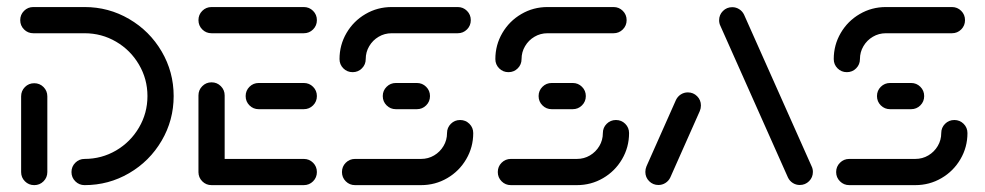

<svg xmlns="http://www.w3.org/2000/svg" viewBox="-20 -539 2869 559"><path d="M79.6 -296.7Q95.6 -296.7 106.7 -285.6Q117.8 -274.4 117.8 -258.5V-38.1Q117.8 -22.2 106.7 -11.1Q95.6 0 79.6 0Q63.7 0 52.6 -11.1Q41.5 -22.2 41.5 -38.1V-258.5Q41.5 -274.4 52.6 -285.6Q63.7 -296.7 79.6 -296.7ZM188.1 -38.1Q188.1 -54.1 199.3 -65.2Q210.4 -76.3 226.3 -76.3Q275.9 -76.3 318 -100.9Q360 -125.6 384.6 -167.6Q409.3 -209.6 409.3 -259.3Q409.3 -308.9 384.6 -350.9Q360 -393 318 -417.6Q275.9 -442.2 226.3 -442.2H77Q61.1 -442.2 50 -453.3Q38.9 -464.4 38.9 -480.4Q38.9 -496.3 50 -507.4Q61.1 -518.5 77 -518.5H226.3Q296.3 -518.5 355.9 -483.7Q415.6 -448.9 450.6 -389.3Q485.6 -329.6 485.6 -259.3Q485.6 -188.9 450.6 -129.3Q415.6 -69.6 355.9 -34.8Q296.3 0 226.3 0Q210.4 0 199.3 -11.1Q188.1 -22.2 188.1 -38.1Z M557.8 -36.3V-261.1Q557.8 -277 568.9 -288.1Q580 -299.3 595.9 -299.3Q611.9 -299.3 623 -288.1Q634.1 -277 634.1 -261.1V-36.3ZM902.6 -38.1Q902.6 -22.2 891.5 -11.1Q880.4 0 864.4 0H595.9Q580 0 568.9 -11.1Q557.8 -22.2 557.8 -38.1Q557.8 -54.1 568.9 -65.2Q580 -76.3 595.9 -76.3H864.4Q880.4 -76.3 891.5 -65.2Q902.6 -54.1 902.6 -38.1ZM695.2 -259.3Q695.2 -275.2 706.3 -286.3Q717.4 -297.4 733.3 -297.4H864.4Q880.4 -297.4 891.5 -286.3Q902.6 -275.2 902.6 -259.3Q902.6 -243.3 891.5 -232.2Q880.4 -221.1 864.4 -221.1H733.3Q717.4 -221.1 706.3 -232.2Q695.2 -243.3 695.2 -259.3ZM557.8 -480.4Q557.8 -496.3 568.9 -507.4Q580 -518.5 595.9 -518.5H864.4Q880.4 -518.5 891.5 -507.4Q902.6 -496.3 902.6 -480.4Q902.6 -464.4 891.5 -453.3Q880.4 -442.2 864.4 -442.2H595.9Q580 -442.2 568.9 -453.3Q557.8 -464.4 557.8 -480.4Z M1319.6 -189.6Q1335.6 -189.6 1346.7 -178.5Q1357.8 -167.4 1357.8 -151.5Q1357.8 -110.4 1337.4 -75.6Q1317 -40.7 1282.2 -20.4Q1247.4 0 1205.9 0H1013.7Q997.8 0 986.7 -11.1Q975.6 -22.2 975.6 -38.1Q975.6 -54.1 986.7 -65.2Q997.8 -76.3 1013.7 -76.3H1205.9Q1226.7 -76.3 1243.9 -86.5Q1261.1 -96.7 1271.3 -113.9Q1281.5 -131.1 1281.5 -151.5Q1281.5 -167.4 1292.6 -178.5Q1303.7 -189.6 1319.6 -189.6ZM1231.9 -259.3Q1231.9 -243.3 1220.7 -232.2Q1209.6 -221.1 1193.7 -221.1H1132.6Q1116.7 -221.1 1105.6 -232.2Q1094.4 -243.3 1094.4 -259.3Q1094.4 -275.2 1105.6 -286.3Q1116.7 -297.4 1132.6 -297.4H1193.7Q1209.6 -297.4 1220.7 -286.3Q1231.9 -275.2 1231.9 -259.3ZM1006.7 -328.9Q990.7 -328.9 979.6 -340Q968.5 -351.1 968.5 -367Q968.5 -408.1 988.9 -443Q1009.3 -477.8 1044.1 -498.1Q1078.9 -518.5 1120.4 -518.5H1312.6Q1328.5 -518.5 1339.6 -507.4Q1350.7 -496.3 1350.7 -480.4Q1350.7 -464.4 1339.6 -453.3Q1328.5 -442.2 1312.6 -442.2H1120.4Q1099.6 -442.2 1082.4 -432Q1065.2 -421.9 1055 -404.6Q1044.8 -387.4 1044.8 -367Q1044.8 -351.1 1033.7 -340Q1022.6 -328.9 1006.7 -328.9Z M1773.3 -189.6Q1789.3 -189.6 1800.4 -178.5Q1811.5 -167.4 1811.5 -151.5Q1811.5 -110.4 1791.1 -75.6Q1770.7 -40.7 1735.9 -20.4Q1701.1 0 1659.6 0H1467.4Q1451.5 0 1440.4 -11.1Q1429.3 -22.2 1429.3 -38.1Q1429.3 -54.1 1440.4 -65.2Q1451.5 -76.3 1467.4 -76.3H1659.6Q1680.4 -76.3 1697.6 -86.5Q1714.8 -96.7 1725 -113.9Q1735.2 -131.1 1735.2 -151.5Q1735.2 -167.4 1746.3 -178.5Q1757.4 -189.6 1773.3 -189.6ZM1685.6 -259.3Q1685.6 -243.3 1674.4 -232.2Q1663.3 -221.1 1647.4 -221.1H1586.3Q1570.4 -221.1 1559.3 -232.2Q1548.1 -243.3 1548.1 -259.3Q1548.1 -275.2 1559.3 -286.3Q1570.4 -297.4 1586.3 -297.4H1647.4Q1663.3 -297.4 1674.4 -286.3Q1685.6 -275.2 1685.6 -259.3ZM1460.4 -328.9Q1444.4 -328.9 1433.3 -340Q1422.2 -351.1 1422.2 -367Q1422.2 -408.1 1442.6 -443Q1463 -477.8 1497.8 -498.1Q1532.6 -518.5 1574.1 -518.5H1766.3Q1782.2 -518.5 1793.3 -507.4Q1804.4 -496.3 1804.4 -480.4Q1804.4 -464.4 1793.3 -453.3Q1782.2 -442.2 1766.3 -442.2H1574.1Q1553.3 -442.2 1536.1 -432Q1518.9 -421.9 1508.7 -404.6Q1498.5 -387.4 1498.5 -367Q1498.5 -351.1 1487.4 -340Q1476.3 -328.9 1460.4 -328.9Z M1897 -0.4Q1881.1 -0.4 1870 -11.5Q1858.9 -22.6 1858.9 -38.5Q1858.9 -47 1862.2 -54.8L1948.1 -248.1Q1953 -258.1 1962.2 -264.1Q1971.5 -270 1982.6 -270Q1998.5 -270 2009.6 -258.9Q2020.7 -247.8 2020.7 -231.9Q2020.7 -223.3 2017.4 -215.6L1931.5 -22.2Q1926.7 -12.2 1917.4 -6.3Q1908.1 -0.4 1897 -0.4ZM2346.7 -38.5Q2346.7 -22.6 2335.6 -11.5Q2324.4 -0.4 2308.5 -0.4Q2297.4 -0.4 2288.1 -6.3Q2278.9 -12.2 2274.1 -22.2L2077.4 -463.7Q2073.7 -471.1 2073.7 -480Q2073.7 -495.9 2084.8 -507Q2095.9 -518.1 2111.9 -518.1Q2123 -518.1 2132.2 -512.2Q2141.5 -506.3 2146.3 -496.3L2343 -54.8Q2346.7 -47.4 2346.7 -38.5Z M2758.5 -189.6Q2774.4 -189.6 2785.6 -178.5Q2796.7 -167.4 2796.7 -151.5Q2796.7 -110.4 2776.3 -75.6Q2755.9 -40.7 2721.1 -20.4Q2686.3 0 2644.8 0H2452.6Q2436.7 0 2425.6 -11.1Q2414.4 -22.2 2414.4 -38.1Q2414.4 -54.1 2425.6 -65.2Q2436.7 -76.3 2452.6 -76.3H2644.8Q2665.6 -76.3 2682.8 -86.5Q2700 -96.7 2710.2 -113.9Q2720.4 -131.1 2720.4 -151.5Q2720.4 -167.4 2731.5 -178.5Q2742.6 -189.6 2758.5 -189.6ZM2670.7 -259.3Q2670.7 -243.3 2659.6 -232.2Q2648.5 -221.1 2632.6 -221.1H2571.5Q2555.6 -221.1 2544.4 -232.2Q2533.3 -243.3 2533.3 -259.3Q2533.3 -275.2 2544.4 -286.3Q2555.6 -297.4 2571.5 -297.4H2632.6Q2648.5 -297.4 2659.6 -286.3Q2670.7 -275.2 2670.7 -259.3ZM2445.6 -328.9Q2429.6 -328.9 2418.5 -340Q2407.4 -351.1 2407.4 -367Q2407.4 -408.1 2427.8 -443Q2448.1 -477.8 2483 -498.1Q2517.8 -518.5 2559.3 -518.5H2751.5Q2767.4 -518.5 2778.5 -507.4Q2789.6 -496.3 2789.6 -480.4Q2789.6 -464.4 2778.5 -453.3Q2767.4 -442.2 2751.5 -442.2H2559.3Q2538.5 -442.2 2521.3 -432Q2504.1 -421.9 2493.9 -404.6Q2483.7 -387.4 2483.7 -367Q2483.7 -351.1 2472.6 -340Q2461.5 -328.9 2445.6 -328.9Z"/></svg>

Font: 26F Galaxy Sans
Style: Bold
Weight: 700
Designer: C₂₉H₂₅N₃O₅
Version: Version 1.100